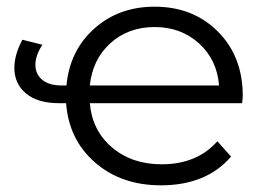

<svg xmlns="http://www.w3.org/2000/svg" viewBox="-20 -550 792 575"><path d="M707 -263Q707 -257 705 -241H249Q256 -159 315.5 -108.5Q375 -58 464 -58Q570 -58 631 -127L672 -81Q598 5 462 5Q343 5 264.5 -63.5Q186 -132 178 -241H157Q93 -241 58 -270Q23 -299 23 -347Q23 -386 47 -431L107 -416Q86 -384 86 -356Q86 -328 106.5 -311Q127 -294 165 -294H179Q189 -399 262.5 -464.5Q336 -530 443 -530Q558 -530 632.5 -455.5Q707 -381 707 -263ZM249 -294H636Q630 -371 576 -420Q522 -469 443 -469Q364 -469 310.5 -420.5Q257 -372 249 -294Z"/></svg>

Font: Montserrat Alternates
Style: Regular
Weight: 400
Designer: Julieta Ulanovsky
Foundry: Julieta Ulanovsky
Version: Version 7.200;PS 007.200;hotconv 1.0.88;makeotf.lib2.5.64775